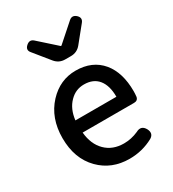

<svg xmlns="http://www.w3.org/2000/svg" viewBox="-201 -946 967 1071"><g transform="rotate(-30 282.5 -410.5)"><path d="M316 13Q201 13 126 -63Q48 -142 48 -274Q48 -403 125 -486Q198 -564 299 -564Q406 -564 466 -492Q523 -423 523 -303Q523 -288 521 -268Q517 -245 492 -245H339H161Q168 -167 213.5 -122Q259 -77 331 -77Q379 -77 424 -97Q462 -118 483 -80Q501 -45 470 -26Q399 13 316 13ZM160 -324H292H424Q424 -396 392.5 -435Q361 -474 301 -474Q247 -474 209 -435Q168 -394 160 -324ZM281 -647Q242 -647 217 -677L135 -778Q115 -801 138.5 -822.5Q162 -844 184 -825L297 -724H301L414 -824Q436 -843 459 -823Q483 -801 463 -777L420 -724L382 -677Q357 -647 318 -647Z"/></g></svg>

Font: GenSenRounded TW M
Style: Regular
Weight: 500
Version: Version 1.501;PS 1;hotconv 16.6.51;makeotf.lib2.5.65220